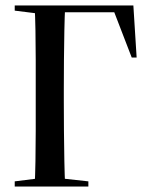

<svg xmlns="http://www.w3.org/2000/svg" viewBox="-20 -684 548 704"><path d="M107 0Q109 -40 110 -93Q111 -146 111 -203.5Q111 -261 111 -313V-357Q111 -409 111 -465Q111 -521 110 -572.5Q109 -624 107 -664H219Q217 -624 216 -572Q215 -520 214.5 -464.5Q214 -409 214 -357V-313Q214 -261 214.5 -203.5Q215 -146 216 -93Q217 -40 219 0ZM155 -639V-664H469L481 -473H463L394 -652L431 -639ZM34 0V-19L138 -32H186L304 -19V0ZM34 -645V-664H186V-632H138Z"/></svg>

Font: Source Serif 4 60pt SemiBold
Style: Regular
Weight: 600
Version: Version 4.004;hotconv 1.0.116;makeotfexe 2.5.65601